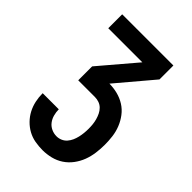

<svg xmlns="http://www.w3.org/2000/svg" viewBox="-218 -616 936 936"><g transform="rotate(45 250.0 -148.5)"><path d="M253 223Q227 223 201 218.5Q175 214 152 201.5Q129 189 110.5 170Q92 151 80 128Q68 105 62.5 79.5Q57 54 57 28V26H168V27Q168 45 173 63.5Q178 82 189 96.5Q200 111 217 119Q234 127 253 127Q268 127 282 121Q296 115 306 103.5Q316 92 322 78.5Q328 65 331.5 50Q335 35 336.5 20Q338 5 338 -10Q338 -25 336.5 -39.5Q335 -54 331 -68.5Q327 -83 320.5 -96.5Q314 -110 303.5 -120.5Q293 -131 279 -136Q265 -141 250 -141H135V-237L294 -424H59V-520H412V-424L254 -237Q282 -237 310 -230Q338 -223 362 -208Q386 -193 403.5 -170Q421 -147 431.5 -120.5Q442 -94 445.5 -66Q449 -38 449 -10Q449 19 445 48Q441 77 431 103.5Q421 130 403.5 153.5Q386 177 362 193Q338 209 309.5 216Q281 223 253 223Z"/></g></svg>

Font: Moesevka
Style: Bold
Weight: 700
Monospace: yes
Designer: Belleve Invis
Foundry: Belleve Invis
Version: Version 32.5.0; ttfautohint (v1.8.4)